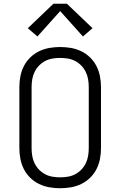

<svg xmlns="http://www.w3.org/2000/svg" viewBox="-20 -993 640 1021"><path d="M300 8Q271 8 242.5 3Q214 -2 188 -14.5Q162 -27 141 -47.5Q120 -68 107 -93.5Q94 -119 88.5 -147.5Q83 -176 83 -205V-530Q83 -559 88.5 -587.5Q94 -616 107 -641.5Q120 -667 141 -687.5Q162 -708 188 -720.5Q214 -733 242.5 -738Q271 -743 300 -743Q329 -743 357.5 -738Q386 -733 412 -720.5Q438 -708 459 -687.5Q480 -667 493 -641.5Q506 -616 511.5 -587.5Q517 -559 517 -530V-205Q517 -176 511.5 -147.5Q506 -119 493 -93.5Q480 -68 459 -47.5Q438 -27 412 -14.5Q386 -2 357.5 3Q329 8 300 8ZM300 -50Q321 -50 341.5 -53.5Q362 -57 380 -66.5Q398 -76 412.5 -91Q427 -106 436 -124.5Q445 -143 448.5 -163.5Q452 -184 452 -205V-530Q452 -551 448.5 -571.5Q445 -592 436 -610.5Q427 -629 412.5 -644Q398 -659 380 -668.5Q362 -678 341.5 -681.5Q321 -685 300 -685Q279 -685 258.5 -681.5Q238 -678 220 -668.5Q202 -659 187.5 -644Q173 -629 164 -610.5Q155 -592 151.5 -571.5Q148 -551 148 -530V-205Q148 -184 151.5 -163.5Q155 -143 164 -124.5Q173 -106 187.5 -91Q202 -76 220 -66.5Q238 -57 258.5 -53.5Q279 -50 300 -50ZM179 -799 128 -843 264 -973H336L472 -843L421 -799L300 -934Z"/></svg>

Font: Iosevka Aile Custom Light
Style: Regular
Weight: 300
Designer: Belleve Invis
Foundry: Belleve Invis
Version: Version 17.0.2; ttfautohint (v1.8.3)